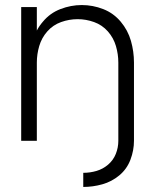

<svg xmlns="http://www.w3.org/2000/svg" viewBox="-20 -558 615 761"><path d="M310 183V127Q337 127 362.5 119.5Q388 112 408.5 94.5Q429 77 439 52Q449 27 449 0H511Q511 38 497 75Q483 112 453 137Q423 162 385.5 172.5Q348 183 310 183ZM64 0V-530H126V-437Q136 -456 150 -472Q178 -506 219.5 -522Q261 -538 304 -538Q348 -538 389 -522Q430 -506 458.5 -472Q487 -438 499 -396Q511 -354 511 -310V0H449V-310Q449 -343 439.5 -375.5Q430 -408 407.5 -433.5Q385 -459 353 -470.5Q321 -482 288 -482Q254 -482 222 -470.5Q190 -459 167.5 -433.5Q145 -408 135.5 -375.5Q126 -343 126 -310V0Z"/></svg>

Font: Jozsika Light
Style: Regular
Weight: 300
Monospace: yes
Designer: Belleve Invis
Foundry: Belleve Invis
Version: 2.1.0